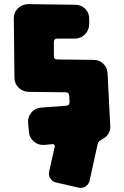

<svg xmlns="http://www.w3.org/2000/svg" viewBox="-20 -698 602 930"><path d="M257 -511Q241 -511 241 -495V-426Q241 -410 257 -410L433 -408Q461 -408 480.5 -389Q500 -370 501 -342L514 -89Q516 -68 505 -50Q494 -32 475 -24Q467 -19 461 -14Q455 -9 453 0L414 177Q410 195 394.5 205Q379 215 361 211L252 186Q234 182 224 166.5Q214 151 218 133L245 13Q247 0 234 0L195 4Q166 6 144 -12.5Q122 -31 120 -60L116 -103Q114 -132 132.5 -153.5Q151 -175 180 -177L302 -186Q317 -188 317 -204L315 -236Q313 -251 299 -251L118 -253Q90 -254 70 -273.5Q50 -293 50 -322L47 -608Q46 -637 67 -657.5Q88 -678 117 -678L344 -675Q373 -675 393 -655Q413 -635 412 -606V-580Q411 -551 391 -531Q371 -511 342 -511Z"/></svg>

Font: d puntillas B to tiptoe
Style: Regular
Weight: 400
Designer: deFharo
Foundry: deFharo.com
Version: Version 1.001 2012